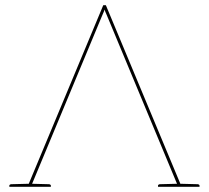

<svg xmlns="http://www.w3.org/2000/svg" viewBox="-20 -720 805 740"><path d="M388 -700 680 0H671Q669 0 667.5 -1.5Q666 -3 665 -5L391 -663Q388 -670 386 -674.5Q384 -679 383 -683Q382 -679 380 -674.5Q378 -670 375 -663L101 -5Q100 -3 98 -1.5Q96 0 94 0H86L378 -700ZM676 -8V0H660V-8ZM106 -8V0H90V-8ZM664 0 665 -12 742 -10Q744 -10 746.5 -8.5Q749 -7 749 -5V0ZM589 0V-5Q589 -7 591.5 -8.5Q594 -10 596 -10L673 -12L674 0ZM91 0 92 -12 169 -10Q171 -10 173.5 -8.5Q176 -7 176 -5V0ZM16 0V-5Q16 -7 18.5 -8.5Q21 -10 23 -10L100 -12L101 0Z"/></svg>

Font: Aleo Thin
Style: Regular
Weight: 250
Designer: Alessio Laiso
Foundry: Alessio Laiso
Version: Version 2.001;gftools[0.9.29]